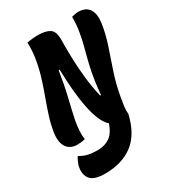

<svg xmlns="http://www.w3.org/2000/svg" viewBox="-225 -827 1075 1197"><g transform="rotate(-30 312.5 -229.0)"><path d="M170 0Q143 7 111 7Q84 7 61.5 -6.5Q39 -20 28 -50Q17 -80 23 -127Q31 -182 48 -236Q65 -290 85.5 -345.5Q106 -401 125 -461.5Q144 -522 155 -590Q164 -650 161 -700Q188 -705 204.5 -706.5Q221 -708 240 -708Q296 -708 325.5 -688.5Q355 -669 353 -604Q352 -545 354 -475.5Q356 -406 364 -332.5Q372 -259 389 -187L395 -188Q400 -245 407.5 -293.5Q415 -342 426.5 -391Q438 -440 454 -499Q468 -552 475.5 -600Q483 -648 483 -700Q494 -703 507 -705.5Q520 -708 530 -708Q586 -708 608.5 -671.5Q631 -635 622 -575Q611 -500 586 -426.5Q561 -353 535.5 -277Q510 -201 495 -117Q489 -83 485 -53.5Q481 -24 484 0Q453 132 373.5 191Q294 250 175 250Q98 250 71 220Q55 203 51 177.5Q47 152 54 124Q59 107 66 93.5Q73 80 77 71H83Q110 87 137.5 93.5Q165 100 207 100Q257 100 293 75.5Q329 51 350 -11Q344 -16 338 -22Q299 -67 277 -174Q255 -281 251 -454H244Q228 -352 208.5 -272.5Q189 -193 176 -129Q169 -90 167.5 -57Q166 -24 170 0Z"/></g></svg>

Font: Recursive Mn Csl St XBd
Style: Italic
Weight: 800
Italic angle: -15°
Monospace: yes
Version: Version 1.079;hotconv 1.0.112;makeotfexe 2.5.65598; ttfautoh